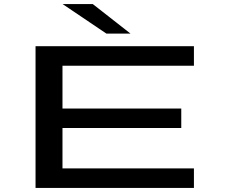

<svg xmlns="http://www.w3.org/2000/svg" viewBox="-20 -928 1140 948"><path d="M155.5 0V-700H937.5V-603.5H288.5V-392H875V-296H288.5V-96.5H937.5V0ZM505.5 -762 289 -908H438L624.5 -762Z"/></svg>

Font: Trispace Expanded Medium
Style: Regular
Weight: 500
Width: 7
Designer: Tyler Finck
Foundry: Etcetera Type Company
Version: Version 1.210; ttfautohint (v1.8.3)